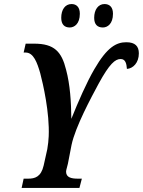

<svg xmlns="http://www.w3.org/2000/svg" viewBox="-20 -930 707 950"><path d="M489 -794C512 -794 539 -812 539 -862C539 -895 522 -910 497 -910C466 -910 446 -882 446 -842C446 -809 462 -794 489 -794ZM325 -794C348 -794 375 -812 375 -862C375 -895 358 -910 334 -910C302 -910 283 -882 283 -842C283 -809 299 -794 325 -794ZM87 0H373L385 -46H365C333 -46 308 -52 307 -79C307 -86 308 -90 316 -120L334 -213C353 -303 432 -449 468 -516C522 -615 550 -638 577 -638C601 -638 606 -615 608 -589C638 -591 667 -619 667 -666C667 -701 649 -721 605 -721C556 -721 510 -697 447 -588C409 -523 367 -427 333 -342C332 -427 327 -510 307 -585C285 -674 249 -714 149 -714H107L97 -670H107C146 -670 164 -620 179 -568C193 -515 226 -372 221 -256C220 -235 218 -215 214 -192L196 -111C183 -54 152 -46 119 -46H97Z"/></svg>

Font: Noto Serif Condensed Semi
Style: Italic
Weight: 600
Width: 3
Italic angle: -12°
Designer: Monotype Design Team
Foundry: Monotype Imaging Inc.
Version: Version 1.901